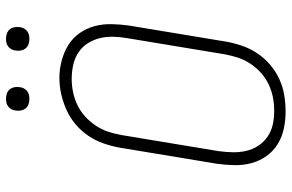

<svg xmlns="http://www.w3.org/2000/svg" viewBox="-186 -778 972 640"><g transform="rotate(-90 300.0 -458.0)"><path d="M248 8Q219 8 191 2Q163 -4 139.5 -18.5Q116 -33 100 -55.5Q84 -78 76.5 -105Q69 -132 69.5 -161.5Q70 -191 74 -220L128 -546Q133 -573 142 -599Q151 -625 167 -649Q183 -673 205.5 -692Q228 -711 254 -722.5Q280 -734 306.5 -740Q333 -746 361 -746Q389 -746 417.5 -738.5Q446 -731 469.5 -716.5Q493 -702 509 -679.5Q525 -657 532.5 -630Q540 -603 539.5 -573.5Q539 -544 535 -515L481 -189Q476 -162 467 -136Q458 -110 442 -86Q426 -62 403.5 -43Q381 -24 355.5 -12.5Q330 -1 302.5 3.5Q275 8 248 8ZM249 -30Q272 -30 294 -34Q316 -38 337.5 -48Q359 -58 377 -74Q395 -90 408 -110Q421 -130 428 -151.5Q435 -173 439 -195L493 -521Q497 -544 497.5 -567.5Q498 -591 492.5 -612.5Q487 -634 475 -652.5Q463 -671 444.5 -683Q426 -695 403.5 -700Q381 -705 357 -705Q335 -705 313 -700.5Q291 -696 270 -686Q249 -676 231.5 -660Q214 -644 201 -624.5Q188 -605 181 -583.5Q174 -562 170 -540L116 -214Q113 -191 112.5 -168Q112 -145 117 -123.5Q122 -102 134 -83.5Q146 -65 164 -52.5Q182 -40 204 -35Q226 -30 249 -30ZM491 -846Q481 -846 472.5 -849Q464 -852 458.5 -859Q453 -866 451.5 -875.5Q450 -885 452 -895Q453 -901 456.5 -907Q460 -913 465.5 -917Q471 -921 477.5 -922.5Q484 -924 491 -924Q500 -924 508.5 -921Q517 -918 522.5 -911Q528 -904 529.5 -894.5Q531 -885 529 -875Q528 -869 524.5 -863Q521 -857 515.5 -853Q510 -849 503.5 -847.5Q497 -846 491 -846ZM291 -846Q281 -846 272.5 -849Q264 -852 258.5 -859Q253 -866 251.5 -875.5Q250 -885 252 -895Q253 -901 256.5 -907Q260 -913 265.5 -917Q271 -921 277.5 -922.5Q284 -924 291 -924Q300 -924 308.5 -921Q317 -918 322.5 -911Q328 -904 329.5 -894.5Q331 -885 329 -875Q328 -869 324.5 -863Q321 -857 315.5 -853Q310 -849 303.5 -847.5Q297 -846 291 -846Z"/></g></svg>

Font: Iosevka Etoile XLtObl
Style: Regular
Weight: 200
Italic angle: -9°
Designer: Belleve Invis
Foundry: Belleve Invis
Version: Version 15.5.2; ttfautohint (v1.8.4)